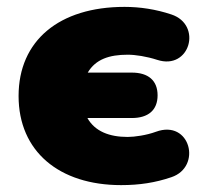

<svg xmlns="http://www.w3.org/2000/svg" viewBox="-20 -526 587 558"><path d="M332 12C385 12 431 5 478 -11C568 -41 533 -180 433 -143C406 -133 371 -128 351 -128C298 -128 256 -144 234 -183H363C411 -183 438 -206 438 -249C438 -292 411 -315 363 -315H235C258 -354 298 -367 351 -367C374 -367 406 -362 437 -352C532 -321 569 -454 478 -484C433 -499 387 -506 342 -506C152 -506 34 -408 34 -247C34 -86 152 12 332 12Z"/></svg>

Font: SN Pro Black
Style: Regular
Weight: 900
Designer: Tobias Whetton
Foundry: Supernotes
Version: Version 1.001;Glyphs 3.2 (3249)